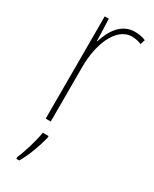

<svg xmlns="http://www.w3.org/2000/svg" viewBox="-196 -652 689 857"><g transform="rotate(30 148.0 -223.0)"><path d="M229 -601C157 -601 121 -536 104 -480H102L98 -593H77V-66H103V-349C103 -460 145 -576 229 -576C248 -576 264 -571 277 -566L285 -590C268 -598 248 -601 229 -601ZM127 4V-5H97C92 36 68 112 53 146V155H68C95 109 115 52 127 4Z"/></g></svg>

Font: Noto Sans Malayalam UI Condensed Thin
Style: Regular
Weight: 100
Width: 3
Designer: Jelle Bosma - Monotype Design Team
Foundry: Monotype Imaging Inc.
Version: Version 2.104